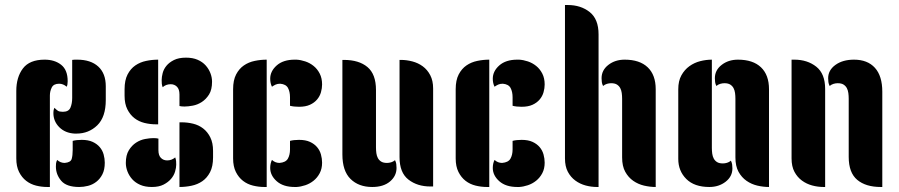

<svg xmlns="http://www.w3.org/2000/svg" viewBox="-20 -746 3585 766"><path d="M179 0H169Q146 0 124 -5.5Q102 -11 84.5 -24.5Q67 -38 56 -60Q45 -82 45 -114V-383Q45 -438 71.5 -473Q98 -508 158 -508Q198 -508 224 -487.5Q250 -467 250 -422Q250 -407 246 -400Q232 -412 216 -412Q194 -412 186.5 -397Q179 -382 179 -365ZM268 -507Q273 -508 278 -508H288Q342 -508 372 -480.5Q402 -453 402 -402V-347Q402 -279 368 -246Q334 -213 285 -213H278Q240 -215 216.5 -238.5Q193 -262 193 -295Q193 -300 193.5 -304Q194 -308 197 -316Q205 -308 211 -304Q217 -300 231 -300Q254 -300 261 -316.5Q268 -333 268 -355ZM398 -97Q398 -69 388.5 -50.5Q379 -32 364 -20.5Q349 -9 331 -4.5Q313 0 296 0Q245 0 224 -25Q203 -50 203 -81Q203 -86 203.5 -93Q204 -100 208 -108Q221 -96 238 -96Q262 -98 266 -112Q270 -126 270 -147V-184Q285 -188 306 -188Q332 -188 349.5 -180Q367 -172 378 -159Q389 -146 393.5 -129.5Q398 -113 398 -97Z M611 -250H602Q579 -250 556.5 -255.5Q534 -261 516.5 -274.5Q499 -288 488 -310Q477 -332 477 -364V-390Q477 -426 489 -449Q501 -472 520 -485Q539 -498 563 -503Q587 -508 611 -508ZM696 -258H705Q728 -258 750.5 -252.5Q773 -247 790.5 -233.5Q808 -220 819 -198Q830 -176 830 -144V-118Q830 -82 818 -59Q806 -36 787 -23Q768 -10 744 -5Q720 0 696 0ZM826 -420Q826 -388 814 -369Q802 -350 785 -339Q768 -328 749 -324.5Q730 -321 716 -321Q704 -321 696 -323V-369Q696 -390 686 -400Q676 -410 661 -410Q642 -410 629 -398Q626 -406 625.5 -412.5Q625 -419 625 -427Q625 -439 629 -454.5Q633 -470 644 -483.5Q655 -497 674 -506.5Q693 -516 722 -516Q749 -516 768.5 -507.5Q788 -499 800.5 -485Q813 -471 819.5 -454Q826 -437 826 -420ZM482 -96Q482 -127 494 -146.5Q506 -166 523 -177Q540 -188 559 -191.5Q578 -195 592 -195Q604 -195 612 -193V-147Q612 -126 622 -116Q632 -106 647 -106Q665 -106 679 -118Q682 -110 682.5 -103.5Q683 -97 683 -89Q683 -77 678.5 -61.5Q674 -46 662.5 -32.5Q651 -19 632.5 -9.5Q614 0 586 0Q559 0 539.5 -8.5Q520 -17 507.5 -31Q495 -45 488.5 -62Q482 -79 482 -96Z M1044 0H1035Q1012 0 989.5 -5.5Q967 -11 949.5 -24.5Q932 -38 921 -60Q910 -82 910 -114V-390Q910 -426 922 -449Q934 -472 953 -485Q972 -498 996 -503Q1020 -508 1044 -508ZM1265 -409Q1265 -394 1260.5 -378Q1256 -362 1245 -349Q1234 -336 1216.5 -328Q1199 -320 1173 -320Q1152 -320 1137 -324V-358Q1137 -380 1129 -395Q1121 -410 1098 -412Q1087 -412 1079.5 -408.5Q1072 -405 1065 -400Q1058 -414 1058 -432Q1058 -462 1084 -485Q1110 -508 1156 -508H1163Q1180 -507 1198 -501Q1216 -495 1231 -483Q1246 -471 1255.5 -452.5Q1265 -434 1265 -409ZM1265 -97Q1265 -73 1255.5 -55Q1246 -37 1231 -25Q1216 -13 1198 -7Q1180 -1 1163 0H1156Q1110 0 1084 -23Q1058 -46 1058 -76Q1058 -94 1065 -108Q1078 -96 1095 -96Q1120 -98 1128.5 -113Q1137 -128 1137 -150V-184Q1152 -188 1173 -188Q1199 -188 1216.5 -180Q1234 -172 1245 -159Q1256 -146 1260.5 -129.5Q1265 -113 1265 -97Z M1480 -158Q1480 -146 1481.5 -135Q1483 -124 1487.5 -115.5Q1492 -107 1500.5 -101.5Q1509 -96 1524 -96Q1532 -96 1540.5 -98.5Q1549 -101 1556 -107Q1560 -99 1561 -91.5Q1562 -84 1562 -76Q1562 -44 1536 -22Q1510 0 1465 0Q1411 0 1378.5 -32Q1346 -64 1346 -130V-507H1352Q1412 -507 1446 -478.5Q1480 -450 1480 -387ZM1708 -2H1697Q1645 -2 1609.5 -29.5Q1574 -57 1574 -119V-507H1580Q1602 -507 1625 -501Q1648 -495 1666.5 -481.5Q1685 -468 1696.5 -446Q1708 -424 1708 -393Z M1932 0H1923Q1900 0 1877.5 -5.5Q1855 -11 1837.5 -24.5Q1820 -38 1809 -60Q1798 -82 1798 -114V-390Q1798 -426 1810 -449Q1822 -472 1841 -485Q1860 -498 1884 -503Q1908 -508 1932 -508ZM2153 -409Q2153 -394 2148.5 -378Q2144 -362 2133 -349Q2122 -336 2104.5 -328Q2087 -320 2061 -320Q2040 -320 2025 -324V-358Q2025 -380 2017 -395Q2009 -410 1986 -412Q1975 -412 1967.5 -408.5Q1960 -405 1953 -400Q1946 -414 1946 -432Q1946 -462 1972 -485Q1998 -508 2044 -508H2051Q2068 -507 2086 -501Q2104 -495 2119 -483Q2134 -471 2143.5 -452.5Q2153 -434 2153 -409ZM2153 -97Q2153 -73 2143.5 -55Q2134 -37 2119 -25Q2104 -13 2086 -7Q2068 -1 2051 0H2044Q1998 0 1972 -23Q1946 -46 1946 -76Q1946 -94 1953 -108Q1966 -96 1983 -96Q2008 -98 2016.5 -113Q2025 -128 2025 -150V-184Q2040 -188 2061 -188Q2087 -188 2104.5 -180Q2122 -172 2133 -159Q2144 -146 2148.5 -129.5Q2153 -113 2153 -97Z M2234 -726H2245Q2297 -726 2332.5 -698Q2368 -670 2368 -609V0H2362Q2339 0 2316.5 -6Q2294 -12 2275.5 -25.5Q2257 -39 2245.5 -60.5Q2234 -82 2234 -114ZM2462 -352Q2462 -364 2460.5 -375Q2459 -386 2454.5 -394.5Q2450 -403 2441.5 -408.5Q2433 -414 2418 -414Q2410 -414 2401.5 -411.5Q2393 -409 2386 -403Q2382 -411 2381 -418.5Q2380 -426 2380 -434Q2380 -466 2407 -487Q2434 -508 2472 -508Q2532 -508 2564 -477.5Q2596 -447 2596 -390V0Q2573 0 2549.5 -5.5Q2526 -11 2506.5 -24.5Q2487 -38 2474.5 -60.5Q2462 -83 2462 -118Z M2914 -352Q2914 -364 2912.5 -375Q2911 -386 2906.5 -394.5Q2902 -403 2893.5 -408.5Q2885 -414 2870 -414Q2862 -414 2853.5 -411.5Q2845 -409 2838 -403Q2834 -411 2833 -418.5Q2832 -426 2832 -434Q2832 -466 2859 -487Q2886 -508 2924 -508Q2984 -508 3016 -477.5Q3048 -447 3048 -390V0Q3025 0 3001.5 -5.5Q2978 -11 2958.5 -24.5Q2939 -38 2926.5 -60.5Q2914 -83 2914 -118ZM2820 -156Q2820 -144 2821.5 -133Q2823 -122 2827.5 -113.5Q2832 -105 2840.5 -99.5Q2849 -94 2864 -94Q2872 -94 2880.5 -96.5Q2889 -99 2896 -105Q2900 -97 2901 -89.5Q2902 -82 2902 -74Q2902 -42 2875 -21Q2848 0 2810 0Q2750 0 2718 -32Q2686 -64 2686 -112V-390Q2686 -423 2698.5 -445.5Q2711 -468 2730.5 -482Q2750 -496 2773.5 -502Q2797 -508 2820 -508Z M3366 -352Q3366 -364 3364.5 -375Q3363 -386 3358.5 -394.5Q3354 -403 3345.5 -408.5Q3337 -414 3322 -414Q3314 -414 3305.5 -411.5Q3297 -409 3290 -403Q3286 -411 3285 -418.5Q3284 -426 3284 -434Q3284 -466 3313 -487Q3342 -508 3387 -508Q3441 -508 3470.5 -475.5Q3500 -443 3500 -380V0H3494Q3434 0 3400 -28.5Q3366 -57 3366 -120ZM3138 -508H3149Q3201 -508 3236.5 -480Q3272 -452 3272 -391V0H3266Q3243 0 3220.5 -6Q3198 -12 3179.5 -25.5Q3161 -39 3149.5 -60.5Q3138 -82 3138 -114Z"/></svg>

Font: Kenia
Style: Regular
Weight: 400
Designer: Julia Petretta
Foundry: Julia Petretta
Version: Version 1.001